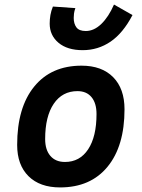

<svg xmlns="http://www.w3.org/2000/svg" viewBox="-20 -817 626 847"><path d="M245.1 9.8Q155.8 9.8 105.7 -39.8Q55.7 -89.4 55.7 -177.7Q55.7 -342.8 130.9 -435.1Q206.1 -527.3 339.8 -527.3Q429.2 -527.3 479.2 -476.6Q529.3 -425.8 529.3 -335Q529.3 -172.4 454.3 -81.3Q379.4 9.8 245.1 9.8ZM266.6 -102.5Q332 -102.5 368.9 -158.4Q405.8 -214.4 405.8 -314Q405.8 -361.8 383.8 -388.4Q361.8 -415 321.8 -415Q254.9 -415 217 -359.1Q179.2 -303.2 179.2 -203.6Q179.2 -156.2 202.1 -129.4Q225.1 -102.5 266.6 -102.5ZM344.7 -595.7Q276.9 -595.7 238 -628.4Q199.2 -661.1 199.2 -712.9Q199.2 -731.9 202.4 -750.5Q205.6 -769 213.4 -788.1L312.5 -781.2Q307.6 -767.6 306.4 -756.8Q305.2 -746.1 305.2 -737.8Q305.2 -712.4 317.1 -696.3Q329.1 -680.2 358.4 -680.2Q394.5 -680.2 426.8 -711.2Q459 -742.2 482.9 -796.9L564.5 -750.5Q522.9 -670.9 467.8 -633.3Q412.6 -595.7 344.7 -595.7Z"/></svg>

Font: Cascadia Mono NF SemiBold
Style: Italic
Weight: 600
Italic angle: -10°
Monospace: yes
Designer: Aaron Bell
Foundry: Saja Typeworks
Version: Version 2404.023; ttfautohint (v1.8.4)